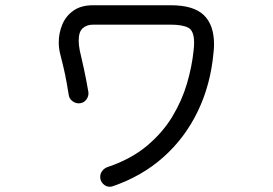

<svg xmlns="http://www.w3.org/2000/svg" viewBox="-20 -695 1040 732"><path d="M410 15Q407 16 404 16.5Q401 17 398 17Q384 17 373 6Q362 -5 362 -21Q362 -33 370 -43.5Q378 -54 390 -58Q479 -88 539.5 -138.5Q600 -189 637 -250.5Q674 -312 693 -377Q712 -442 718 -502Q719 -510 719.5 -517.5Q720 -525 720 -532Q720 -578 697.5 -589.5Q675 -601 631 -601H335Q311 -601 295.5 -587.5Q280 -574 280 -540Q280 -532 281 -523Q282 -514 284 -503Q291 -473 299.5 -434.5Q308 -396 317 -344Q319 -328 308.5 -314.5Q298 -301 280 -301Q267 -301 255.5 -310Q244 -319 242 -333Q235 -378 228 -411.5Q221 -445 210 -487Q204 -510 204 -533Q204 -569 217.5 -601.5Q231 -634 260 -654.5Q289 -675 335 -675H631Q718 -675 757 -637.5Q796 -600 796 -526Q796 -519 795.5 -510.5Q795 -502 794 -494Q783 -372 734 -270.5Q685 -169 603 -96Q521 -23 410 15Z"/></svg>

Font: Kiwi Maru
Style: Regular
Weight: 400
Designer: Hiroki-Chan
Version: Version 1.100